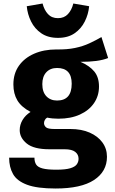

<svg xmlns="http://www.w3.org/2000/svg" viewBox="-20 -842 655 1089"><path d="M555.4 -631.8 593.3 -512.8Q564.6 -501.5 526.2 -496.4Q487.7 -491.3 436.4 -491.3Q487.7 -469.2 514.6 -436.7Q541.5 -404.1 541.5 -351.3Q541.5 -298.5 513.3 -257.2Q485.1 -215.9 433.3 -192.3Q381.5 -168.7 310.8 -168.7Q276.9 -168.7 247.7 -174.9Q239 -170.3 234.4 -161.5Q229.7 -152.8 229.7 -143.6Q229.7 -130.8 240.3 -120.5Q250.8 -110.3 289.7 -110.3H379Q442.6 -110.3 489 -89.7Q535.4 -69.2 561 -33.8Q586.7 1.5 586.7 47.2Q586.7 130.8 513.3 179Q440 227.2 295.4 227.2Q190.8 227.2 133.6 205.9Q76.4 184.6 54.1 145.4Q31.8 106.2 31.8 52.3H175.4Q175.4 75.9 184.9 91Q194.4 106.2 221.3 113.3Q248.2 120.5 299.5 120.5Q351.3 120.5 378.5 112.3Q405.6 104.1 415.6 90Q425.6 75.9 425.6 58.5Q425.6 34.4 406.7 19.5Q387.7 4.6 346.7 4.6H260Q171.8 4.6 131.8 -27.9Q91.8 -60.5 91.8 -104.1Q91.8 -134.4 107.9 -161.5Q124.1 -188.7 153.3 -207.2Q101 -234.9 78.5 -272.6Q55.9 -310.3 55.9 -363.1Q55.9 -424.6 87.2 -469Q118.5 -513.3 173.6 -537.4Q228.7 -561.5 299.5 -561.5Q360.5 -560.5 405.6 -570Q450.8 -579.5 486.7 -596.2Q522.6 -612.8 555.4 -631.8ZM303.6 -456.4Q265.1 -456.4 242.6 -432.1Q220 -407.7 220 -365.1Q220 -320 243.1 -295.9Q266.2 -271.8 303.6 -271.8Q386.7 -271.8 386.7 -367.2Q386.7 -456.4 303.6 -456.4ZM308.7 -627.2Q252.3 -627.2 214.4 -653.1Q176.4 -679 156.2 -720.3Q135.9 -761.5 131.8 -806.7L221.5 -822.1Q230.8 -785.1 252.1 -762.1Q273.3 -739 308.7 -739Q344.1 -739 365.4 -762.1Q386.7 -785.1 395.9 -822.1L485.6 -806.7Q481.5 -761.5 461 -720.3Q440.5 -679 402.8 -653.1Q365.1 -627.2 308.7 -627.2Z"/></svg>

Font: FiraCode Nerd Font
Style: Bold
Weight: 700
Designer: Carrois Corporate, Edenspiekermann AG, Nikita Prokopov
Foundry: Carrois Corporate, Edenspiekermann AG, Nikita Prokopov
Version: Version 6.002;Nerd Fonts 2.1.0